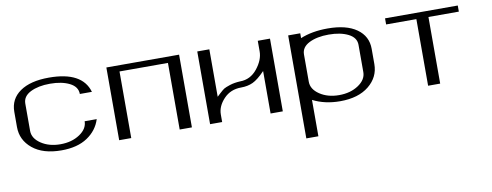

<svg xmlns="http://www.w3.org/2000/svg" viewBox="-60 -796 3328 1300"><g transform="rotate(-10 1603.5 -146.0)"><path d="M583 -354.5H500Q500 -404.3 446.8 -431.2Q393.6 -458 312.5 -458Q231.4 -458 178.2 -431.2Q125 -404.3 125 -354.5V-167Q125 -115.2 179.7 -78.6Q234.4 -42 312.5 -42Q390.6 -42 445.3 -78.6Q500 -115.2 500 -167H583Q559.6 -91.8 490.7 -45.9Q421.9 0 312.5 0Q185.5 0 113.8 -59.1Q42 -118.2 42 -208V-312.5Q42 -400.4 113.3 -450.2Q184.6 -500 312.5 -500Q541 -500 583 -354.5Z M1208 -500V0H1124V-458H791V0H708V-500Z M1583 -208Q1509.8 -208 1462.9 -158.2Q1416 -108.4 1416 -51.8V0H1333V-500H1416V-173.8Q1417 -174.8 1438 -194.3Q1459 -213.9 1469.7 -220.7Q1480.5 -227.5 1511.7 -237.8Q1543 -248 1583 -250Q1654.3 -250 1701.7 -309.1Q1749 -368.2 1749 -426.8V-500H1833V0H1749V-292Q1700.2 -241.2 1664.6 -224.6Q1628.9 -208 1583 -208Z M2041 -500V-466.8Q2121.1 -500 2228.5 -500Q2357.4 -500 2428.2 -449.7Q2499 -399.4 2499 -312.5V-208Q2499 -118.2 2426.3 -59.1Q2353.5 0 2228.5 0Q2123 0 2041 -42V208H1958V-500ZM2416 -167V-354.5Q2416 -404.3 2362.8 -431.2Q2309.6 -458 2228.5 -458Q2147.5 -458 2094.2 -431.2Q2041 -404.3 2041 -354.5V-167Q2041 -115.2 2095.7 -78.6Q2150.4 -42 2228.5 -42Q2306.6 -42 2361.3 -78.6Q2416 -115.2 2416 -167Z M3124 -500V-458H2915V0H2832V-458H2624V-500Z"/></g></svg>

Font: okolaks
Style: Regular
Weight: 500
Version: Version 000.6.0